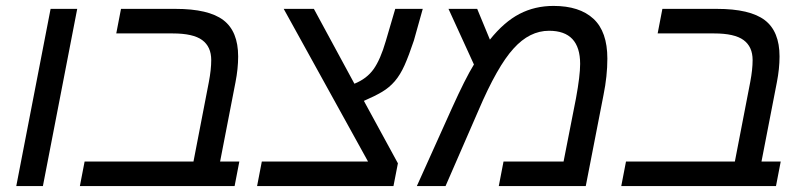

<svg xmlns="http://www.w3.org/2000/svg" viewBox="-20 -629 2728 649"><path d="M151 -599H241L125 0H35Z M373 -516 389 -599H573Q685 -599 735 -561Q785 -523 785 -438Q785 -397 776 -351L724 -83H789L773 0H250L266 -83H634L686 -352Q690 -373 692 -391.5Q694 -410 694 -426Q694 -471 663.5 -493.5Q633 -516 564 -516Z M1310 0H849L865 -83H1224L939 -599H1041L1178 -346Q1220 -363 1243 -395.5Q1266 -428 1284 -490L1316 -599H1409L1379 -492Q1362 -441 1347.5 -408.5Q1333 -376 1314.5 -354.5Q1296 -333 1271.5 -318.5Q1247 -304 1210 -288L1325 -77Z M1851 -609Q1939 -609 1986 -565.5Q2033 -522 2033 -431Q2033 -372 2020 -308L1960 0H1666L1682 -83H1885L1927 -297Q1941 -373 1941 -413Q1941 -525 1836 -525Q1770 -525 1716 -465Q1661 -405 1597 -255L1486 0H1389L1507 -262Q1553 -364 1582 -411L1496 -599H1593L1636 -495Q1684 -555 1736 -582Q1788 -609 1851 -609Z M2203 -516 2219 -599H2403Q2515 -599 2565 -561Q2615 -523 2615 -438Q2615 -397 2606 -351L2554 -83H2619L2603 0H2080L2096 -83H2464L2516 -352Q2520 -373 2522 -391.5Q2524 -410 2524 -426Q2524 -471 2493.5 -493.5Q2463 -516 2394 -516Z"/></svg>

Font: Libra Sans Modern
Style: Italic
Weight: 400
Italic angle: -12°
Foundry: Stefan Peev, Context Ltd
Version: Version 1.000